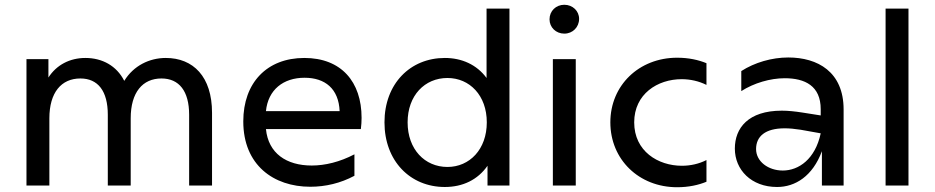

<svg xmlns="http://www.w3.org/2000/svg" viewBox="-20 -778 3920 805"><path d="M675 -535C607 -535 540 -503 501 -439C469 -502 409 -535 338 -535C273 -535 217 -506 183 -453V-530H91V0H187V-282C187 -390 237 -449 317 -449C391 -449 432 -396 432 -297V0H528V-282C528 -391 578 -449 657 -449C731 -449 773 -396 773 -297V0H869V-305C869 -457 790 -535 675 -535Z M1281 5C1345 5 1408 -10 1466 -41V-131C1405 -99 1343 -84 1287 -84C1181 -84 1105 -135 1095 -237H1493C1495 -253 1496 -269 1496 -284C1496 -435 1411 -535 1256 -535C1099 -535 1000 -431 1000 -269C1000 -86 1127 5 1281 5ZM1404 -312H1095C1104 -402 1168 -452 1257 -452C1343 -452 1400 -406 1404 -312Z M1845 6C1920 6 1983 -24 2024 -83V0H2116V-742H2020V-451C1979 -507 1916 -535 1845 -535C1700 -535 1592 -427 1592 -265C1592 -103 1700 6 1845 6ZM1856 -78C1761 -78 1689 -152 1689 -265C1689 -378 1761 -451 1856 -451C1949 -451 2021 -378 2021 -265C2021 -152 1949 -78 1856 -78Z M2298 0H2394V-530H2298ZM2346 -637C2381 -637 2408 -664 2408 -699C2408 -732 2381 -758 2346 -758C2311 -758 2284 -732 2284 -697C2284 -663 2311 -637 2346 -637Z M2819 7C2867 7 2908 -2 2942 -16V-107C2911 -91 2875 -83 2839 -83C2739 -83 2639 -144 2639 -265C2639 -384 2737 -446 2838 -446C2874 -446 2910 -438 2942 -422V-513C2908 -527 2867 -536 2819 -536C2659 -536 2539 -420 2539 -265C2539 -109 2659 7 2819 7Z M3426 0H3517V-319C3517 -477 3408 -537 3285 -537C3216 -537 3144 -516 3088 -480V-396C3141 -430 3210 -450 3270 -450C3355 -450 3421 -418 3421 -320V-294L3345 -306C3313 -311 3284 -314 3258 -314C3117 -314 3061 -241 3061 -155C3061 -66 3130 6 3238 6C3314 6 3387 -39 3426 -144ZM3150 -153C3150 -206 3188 -240 3270 -240C3289 -240 3312 -238 3337 -234L3421 -219C3398 -111 3329 -63 3262 -63C3201 -63 3150 -101 3150 -153Z M3693 0H3789V-742H3693Z"/></svg>

Font: Chess Sans Medium
Style: Regular
Weight: 500
Designer: Wolf Bōese
Foundry: Wolf Bōese
Version: Version 7.223;Glyphs 3.3 (3306)